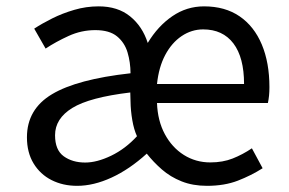

<svg xmlns="http://www.w3.org/2000/svg" viewBox="-20 -577 917 610"><path d="M225 13.4Q179.8 13.4 143.7 -4.9Q107.6 -23.2 86.6 -57.9Q65.6 -92.5 65.6 -140.7Q65.6 -230.1 145.3 -277.7Q225 -325.4 394.7 -344.2Q394.5 -379.4 385.2 -410.5Q375.9 -441.7 351.8 -461.5Q327.7 -481.3 282.8 -481.3Q238.5 -481.3 198 -462.8Q157.5 -444.3 124.9 -422.7L88.7 -486Q113.5 -502.3 145.9 -518.5Q178.3 -534.7 216 -545.7Q253.6 -556.8 293.4 -556.8Q354.3 -556.8 393.4 -525Q432.5 -493.3 449.4 -440.6Q481.5 -494 527.3 -525.4Q573.1 -556.8 628.2 -556.8Q695 -556.8 741.3 -525.1Q787.5 -493.4 811.8 -435.5Q836 -377.7 836 -300.1Q836 -285.9 834.8 -273.3Q833.5 -260.7 831.1 -249.7H478.8Q480.9 -193.2 503.7 -150.8Q526.5 -108.4 564.1 -84.7Q601.8 -61 648.2 -61Q687.8 -61 719.1 -73.4Q750.5 -85.8 780.3 -105.8L814.4 -42.5Q778 -19.4 735.6 -3Q693.1 13.4 637.7 13.4Q592.4 13.4 556.9 -0.8Q521.4 -14.9 494.3 -38.6Q467.3 -62.2 446.3 -88.9Q391.4 -39 334.4 -12.8Q277.4 13.4 225 13.4ZM250.7 -60.6Q288 -60.6 333.2 -82.3Q378.3 -104.1 415.2 -144.2Q405.5 -165.1 400.3 -195.3Q395.1 -225.5 394.7 -255.3L393.9 -283.2Q264.4 -267.7 209.7 -234Q154.9 -200.3 154.9 -147.4Q154.9 -100.4 182.5 -80.5Q210.1 -60.6 250.7 -60.6ZM478.8 -310.1H755.4Q755.4 -394.3 721.6 -439Q687.7 -483.6 625.4 -483.6Q588.6 -483.6 557 -462.3Q525.5 -441.1 504.9 -402.3Q484.4 -363.6 478.8 -310.1Z"/></svg>

Font: Shanggu Sans SC VF
Style: Regular
Weight: 250
Designer: GuiWonder
Version: Version 1.021